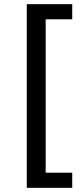

<svg xmlns="http://www.w3.org/2000/svg" viewBox="-20 -725 384 925"><path d="M109 180V-705H328V-632H200V107H328V180Z"/></svg>

Font: Nunito Sans 6pt
Style: Regular
Weight: 400
Version: Version 3.101;gftools[0.9.27]